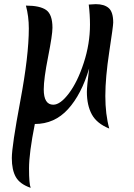

<svg xmlns="http://www.w3.org/2000/svg" viewBox="-20 -599 646 926"><path d="M442 -579Q483 -579 504.5 -560Q526 -541 526 -490Q526 -474 507 -349.5Q488 -225 488 -136Q488 -47 507 21Q447 -3 423 -47Q399 -91 399 -156Q399 -181 410 -269Q373 -144 308 -72.5Q243 -1 148 -1Q120 139 120 213.5Q120 288 128 307Q76 289 56.5 255Q37 221 37 163.5Q37 106 78 -112.5Q119 -331 119 -462Q119 -520 105 -572Q173 -572 203 -550.5Q233 -529 233 -465Q233 -431 212 -325Q191 -219 191 -168Q191 -94 237 -94Q271 -94 312.5 -149Q354 -204 384 -296Q414 -388 414 -480Q414 -528 408 -577Q432 -579 442 -579Z"/></svg>

Font: Merienda
Style: Regular
Weight: 400
Designer: Eduardo Rodriguez Tunni
Foundry: Eduardo Rodriguez Tunni
Version: Version 1.001